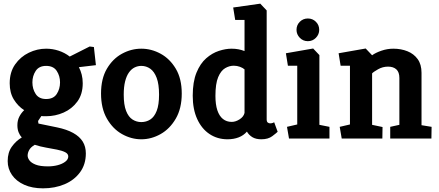

<svg xmlns="http://www.w3.org/2000/svg" viewBox="-20 -757 2399 1049"><path d="M215 272Q156 272 112.5 252.5Q69 233 45.5 199Q22 165 22 123Q22 76 44.5 44.5Q67 13 99 -6Q88 -18 81.5 -34.5Q75 -51 75 -73Q75 -99 85.5 -119.5Q96 -140 112 -155Q78 -177 55.5 -213.5Q33 -250 33 -302Q33 -363 62.5 -405Q92 -447 137.5 -469Q183 -491 232 -491Q267 -491 300.5 -480Q334 -469 361 -448L470 -503L493 -500L504 -401L411 -390Q421 -371 426.5 -349Q432 -327 432 -302Q432 -242 402.5 -202Q373 -162 327.5 -142Q282 -122 232 -122Q225 -122 218.5 -122Q212 -122 206 -123L188 -96L190 -82L292 -61Q345 -50 380 -30.5Q415 -11 432 16.5Q449 44 449 81Q449 141 417.5 184Q386 227 333 249.5Q280 272 215 272ZM242 152Q270 152 295 145.5Q320 139 336.5 126.5Q353 114 353 98Q353 83 336 74.5Q319 66 291.5 60.5Q264 55 232 49.5Q200 44 170 34Q148 47 139.5 62.5Q131 78 131 93Q131 106 141 119.5Q151 133 175 142.5Q199 152 242 152ZM232 -216Q272 -216 290 -243.5Q308 -271 308 -307Q308 -342 290 -369.5Q272 -397 232 -397Q193 -397 175 -369.5Q157 -342 157 -307Q157 -271 175 -243.5Q193 -216 232 -216Z M752 4Q697 4 646.5 -24.5Q596 -53 564 -109Q532 -165 532 -246Q532 -327 564 -381.5Q596 -436 646.5 -463.5Q697 -491 752 -491Q807 -491 857.5 -463.5Q908 -436 940.5 -381.5Q973 -327 973 -246Q973 -165 940.5 -109Q908 -53 857.5 -24.5Q807 4 752 4ZM752 -90Q779 -90 801 -104Q823 -118 836 -151Q849 -184 849 -240Q849 -297 836 -331.5Q823 -366 801 -381.5Q779 -397 752 -397Q733 -397 715.5 -388.5Q698 -380 684.5 -361Q671 -342 663.5 -312Q656 -282 656 -240Q656 -184 669 -151Q682 -118 704 -104Q726 -90 752 -90Z M1223 4Q1168 4 1125 -24.5Q1082 -53 1057.5 -106.5Q1033 -160 1033 -234Q1033 -310 1053.5 -360Q1074 -410 1106.5 -438.5Q1139 -467 1176 -479Q1213 -491 1245 -491Q1266 -491 1283.5 -487.5Q1301 -484 1316 -478V-648H1265L1254 -716L1402 -737L1437 -700V-105Q1437 -92 1443 -87.5Q1449 -83 1456 -83Q1464 -83 1470.5 -85.5Q1477 -88 1478 -89L1497 -37Q1490 -30 1467.5 -13Q1445 4 1408 4Q1378 4 1359 -7.5Q1340 -19 1329 -38Q1311 -17 1284 -6.5Q1257 4 1223 4ZM1246 -91Q1267 -91 1289 -105Q1311 -119 1316 -140V-378Q1307 -386 1291 -392Q1275 -398 1257 -398Q1233 -398 1210 -384.5Q1187 -371 1172 -335.5Q1157 -300 1157 -233Q1157 -186 1167.5 -154.5Q1178 -123 1198 -107Q1218 -91 1246 -91Z M1559 0 1548 -64 1604 -77V-398H1553L1542 -466L1691 -492L1725 -456V-75L1780 -64V0ZM1662 -532Q1636 -532 1618 -550.5Q1600 -569 1600 -594Q1600 -620 1618 -638Q1636 -656 1662 -656Q1688 -656 1706 -638Q1724 -620 1724 -594Q1724 -569 1706 -550.5Q1688 -532 1662 -532Z M1847 0 1836 -64 1892 -77V-398H1841L1830 -466L1978 -492L2013 -455Q2032 -469 2064 -480Q2096 -491 2129 -491Q2171 -491 2206 -477Q2241 -463 2262 -434Q2283 -405 2283 -359V-73L2338 -64L2337 0H2112V-64L2162 -75V-331Q2162 -363 2145.5 -378Q2129 -393 2100 -393Q2071 -393 2045.5 -378.5Q2020 -364 2013 -356V-75L2070 -63L2069 0Z"/></svg>

Font: Kreon
Style: Bold
Weight: 700
Designer: Julia Petretta
Foundry: Julia Petretta and Eli Heuer
Version: Version 2.002